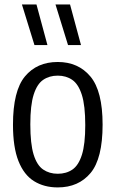

<svg xmlns="http://www.w3.org/2000/svg" viewBox="-20 -828 516 858"><path d="M238 9.5Q177 9.5 132 -18.5Q87 -46.5 62.5 -108.2Q38 -170 38 -270.5Q38 -422 91.5 -486.5Q145 -551 238 -551Q330 -551 384.2 -486Q438.5 -421 438.5 -271Q438.5 -119.5 384.8 -55Q331 9.5 238 9.5ZM238 -51.5Q276 -51.5 303.5 -70.2Q331 -89 346 -136.2Q361 -183.5 361 -269Q361 -356 345.8 -404Q330.5 -452 303 -471Q275.5 -490 238 -490Q200.5 -490 173 -471.2Q145.5 -452.5 130.5 -405.2Q115.5 -358 115.5 -272.5Q115.5 -185.5 130.2 -137.5Q145 -89.5 172.8 -70.5Q200.5 -51.5 238 -51.5ZM284 -626.5 228 -808H293L342 -626.5ZM134 -626.5 78 -808H143L192 -626.5Z"/></svg>

Font: Encode Sans Cnd
Style: Regular
Weight: 400
Width: 3
Designer: Multiple Designers
Foundry: Impallari Type
Version: Version 3.002; ttfautohint (v1.8.3) -l 8 -r 50 -G 200 -x 14 